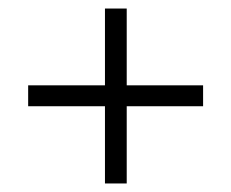

<svg xmlns="http://www.w3.org/2000/svg" viewBox="-20 -564 542 450"><path d="M226 -315V-134H277V-315H456V-364H277V-544H226V-364H46V-315Z"/></svg>

Font: Libre Caslon Text
Style: Regular
Weight: 400
Designer: Pablo Impallari, Rodrigo Fuenzalida
Foundry: Pablo Impallari, Rodrigo Fuenzalida
Version: Version 1.000; ttfautohint (v0.93) -l 8 -r 50 -G 200 -x 14 -